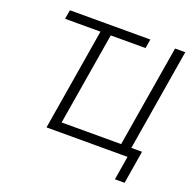

<svg xmlns="http://www.w3.org/2000/svg" viewBox="-150 -877 1181 1183"><g transform="rotate(20 440.0 -286.0)"><path d="M99.6 -668 109.9 -727.5H637.2L627.4 -668ZM745.6 0H221.2L341.8 -727.5H409.2L298.3 -60.5H688.5L799.3 -727.5H866.2ZM726.6 156.2 752.4 0H710.4L720.7 -60.1H825.7L790 156.2Z"/></g></svg>

Font: Inter 28pt Light
Style: Italic
Weight: 300
Italic angle: -9.3988°
Designer: Rasmus Andersson
Foundry: rsms
Version: Version 4.001;git-66647c0bb